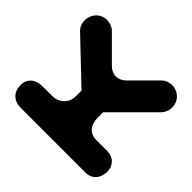

<svg xmlns="http://www.w3.org/2000/svg" viewBox="-164 -888 1080 1080"><g transform="rotate(-45 376.5 -347.5)"><path d="M202.5 -600C202.5 -657.5 168 -692 122 -692C64.5 -692 30 -657.5 30 -600V-82.5C30 -36.5 64.5 -2 122 -2C168 -2 202.5 -36.5 202.5 -82.5V-174.5C202.5 -220.5 237 -255 294.5 -255H340.5L570.5 -25C586.9 -8.6 608.6 0 630.5 0.8C654.6 1.7 678.9 -6.9 697 -25C731.5 -59.5 731.5 -117 697 -151.5L559 -289.5C524.5 -324 524.5 -370 559 -404.5L697 -542.5C731.5 -577 732.1 -635.1 697 -669C679.7 -685.7 656.2 -694.4 633 -694.5C609.9 -694.7 587 -686.3 570.5 -669L340.5 -427.5H294.5C237 -427.5 202.5 -473.5 202.5 -519.5Z"/></g></svg>

Font: OpenLukyanov
Style: Regular
Weight: 400
Designer: Michail Lukyanov
Foundry: book-let.ru
Version: Version 2.1